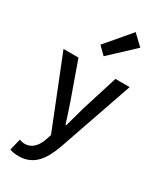

<svg xmlns="http://www.w3.org/2000/svg" viewBox="-272 -982 1088 1300"><g transform="rotate(30 272.0 -332.0)"><path d="M430 -259 531 -551H420L331 -267C317 -217 302 -163 288 -112H283C266 -164 249 -218 232 -267L131 -551H72H14L232 -4L220 34C200 93 165 137 106 137C91 137 75 132 65 129L43 219C62 226 84 230 113 230C228 230 286 151 329 33ZM298 -797 216 -701 274 -644 367 -731 460 -818 380 -894Z"/></g></svg>

Font: GenSekiGothic2 TW M
Style: Regular
Weight: 500
Version: Version 2.100;PS 2.1;hotconv 16.6.51;makeotf.lib2.5.65220 DE